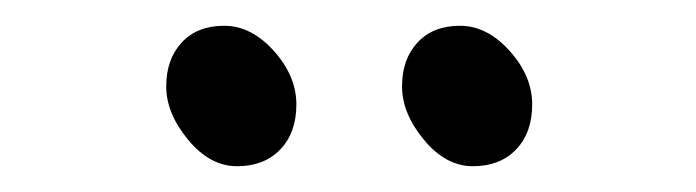

<svg xmlns="http://www.w3.org/2000/svg" viewBox="-20 -721 540 149"><path d="M210 -640Q210 -618 197.5 -605Q185 -592 164 -592Q143 -592 126 -612.5Q109 -633 109 -654Q109 -675 121 -688Q133 -701 154 -701Q175 -701 192.5 -681.5Q210 -662 210 -640ZM393 -640Q393 -618 380.5 -605Q368 -592 347 -592Q326 -592 309 -612.5Q292 -633 292 -654Q292 -675 304 -688Q316 -701 337 -701Q358 -701 375.5 -681.5Q393 -662 393 -640Z"/></svg>

Font: LXGW WenKai
Style: Regular
Weight: 400
Designer: LXGW / Fontworks Inc.
Foundry: LXGW / Fontworks Inc.
Version: Version 1.520; June 14, 2025